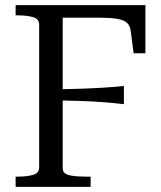

<svg xmlns="http://www.w3.org/2000/svg" viewBox="-20 -730 629 750"><path d="M225 -661V-72Q225 -60 233.5 -53.5Q242 -47 255.5 -44.5Q269 -42 285 -41Q301 -40 316 -40H334V0H41V-40H50Q85 -40 109 -47Q133 -54 133 -76V-634Q133 -656 109 -663Q85 -670 50 -670H41V-710H548V-522H502L490 -613Q487 -632 474 -642.5Q461 -653 434 -657Q407 -661 364 -661ZM204 -381Q254 -382 298 -383.5Q342 -385 382.5 -387.5Q423 -390 464 -394V-323Q423 -328 382.5 -331Q342 -334 298 -335.5Q254 -337 204 -338Z"/></svg>

Font: Roboto Serif 72pt
Style: Regular
Weight: 400
Designer: Greg Gazdowicz
Foundry: Commercial Type
Version: Version 1.008